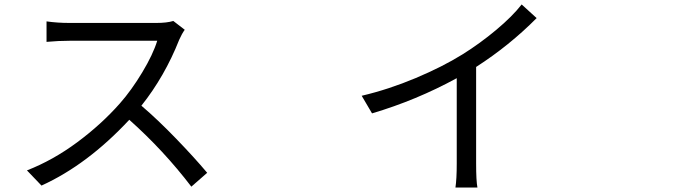

<svg xmlns="http://www.w3.org/2000/svg" viewBox="-20 -801 3040 852"><path d="M749 -708 799.8 -668.9Q787.1 -651.4 775.4 -625Q710.9 -461.9 607.4 -332Q680.7 -269.5 761.7 -185.5Q842.8 -101.6 899.4 -34.2L829.1 27.3Q706.1 -133.8 553.7 -269.5Q368.2 -70.3 164.1 22.5L99.6 -44.9Q214.8 -89.8 322.3 -169.4Q429.7 -249 511.7 -341.8Q563.5 -400.4 611.3 -480Q659.2 -559.6 677.7 -620.1H288.1Q240.2 -620.1 186.5 -615.2V-706.1Q234.4 -699.2 288.1 -699.2H673.8Q720.7 -699.2 749 -708Z M2294.9 -781.2 2361.3 -720.7Q2240.2 -598.6 2092.8 -503.9V-76.2Q2092.8 2 2098.6 31.2H2001Q2006.8 -5.9 2006.8 -76.2V-454.1Q1828.1 -356.4 1630.9 -297.9L1585 -376Q1705.1 -404.3 1824.7 -454.6Q1944.3 -504.9 2032.2 -559.6Q2110.4 -608.4 2182.1 -668.5Q2253.9 -728.5 2294.9 -781.2Z"/></svg>

Font: Bpmf Zihi Sans Regular
Style: Regular
Weight: 400
Foundry: But Ko
Version: Version 1.320